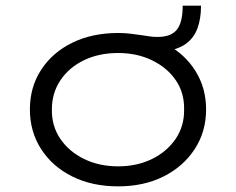

<svg xmlns="http://www.w3.org/2000/svg" viewBox="-20 -651 837 681"><path d="M399 10Q307 10 236.5 -25Q166 -60 126 -122Q86 -184 86 -263Q86 -342 126 -403.5Q166 -465 236.5 -499.5Q307 -534 399 -534Q421 -534 442.5 -531.5Q464 -529 484 -526Q498 -524 510.5 -522Q523 -520 539 -520Q587 -520 607.5 -546Q628 -572 628 -631H693Q693 -585 680.5 -551Q668 -517 640.5 -496.5Q613 -476 568 -470L572 -493Q637 -458 674 -398Q711 -338 711 -263Q711 -184 670.5 -122Q630 -60 560 -25Q490 10 399 10ZM399 -61Q466 -61 519 -87Q572 -113 603 -158.5Q634 -204 633 -263Q634 -322 603.5 -366.5Q573 -411 519.5 -437Q466 -463 399 -463Q331 -463 278 -437.5Q225 -412 194.5 -366.5Q164 -321 164 -263Q163 -204 194 -158.5Q225 -113 278.5 -87Q332 -61 399 -61Z"/></svg>

Font: Lexend Giga Light
Style: Regular
Weight: 300
Version: Version 1.007